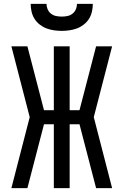

<svg xmlns="http://www.w3.org/2000/svg" viewBox="-20 -975 640 995"><path d="M39 0 134 -368 39 -735H122L208 -404H259V-735H341V-404H392L478 -735H561L466 -368L561 0H478L392 -331H341V0H259V-331H208L122 0ZM300 -815Q280 -815 259.5 -818Q239 -821 220.5 -828Q202 -835 185.5 -848Q169 -861 158.5 -878Q148 -895 143.5 -915Q139 -935 139 -955H221Q221 -940 227 -926.5Q233 -913 244.5 -904Q256 -895 270.5 -892Q285 -889 300 -889Q315 -889 329.5 -892Q344 -895 355.5 -904Q367 -913 373 -926.5Q379 -940 379 -955H461Q461 -935 456.5 -915Q452 -895 441.5 -878Q431 -861 414.5 -848Q398 -835 379.5 -828Q361 -821 340.5 -818Q320 -815 300 -815Z"/></svg>

Font: Zed Mono Extended
Style: Regular
Weight: 400
Width: 7
Monospace: yes
Designer: Belleve Invis
Foundry: Belleve Invis
Version: Version 1.0.0; ttfautohint (v1.8.4)